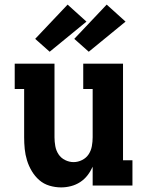

<svg xmlns="http://www.w3.org/2000/svg" viewBox="-20 -807 640 835"><path d="M246 8Q220 8 195 0.5Q170 -7 151 -23.5Q132 -40 118.5 -62.5Q105 -85 97.5 -109.5Q90 -134 87.5 -159Q85 -184 85 -210V-420H44V-530H217V-210Q217 -191 220.5 -171.5Q224 -152 234.5 -136Q245 -120 263 -111Q281 -102 300 -102Q319 -102 337 -111Q355 -120 365.5 -136Q376 -152 379.5 -171.5Q383 -191 383 -210V-420H342V-530H515V-110H556V0H383V-82Q374 -62 360.5 -44.5Q347 -27 328.5 -15Q310 -3 288.5 2.5Q267 8 246 8ZM366 -582 303 -638 444 -787 526 -713ZM196 -582 133 -638 274 -787 356 -713Z"/></svg>

Font: Iosevka Slab XBdEx
Style: Regular
Weight: 800
Width: 7
Monospace: yes
Designer: Belleve Invis
Foundry: Belleve Invis
Version: Version 11.1.0; ttfautohint (v1.8.3)